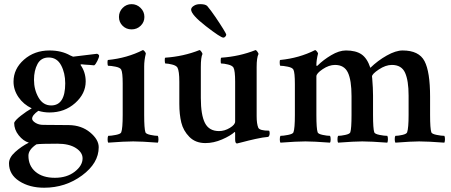

<svg xmlns="http://www.w3.org/2000/svg" viewBox="-20 -670 2132 907"><path d="M210 -398.4Q173.8 -398.4 157.2 -367.7Q140.6 -336.9 140.6 -293Q140.6 -246.1 162.1 -209Q183.6 -171.9 221.7 -171.9Q288.1 -171.9 288.1 -276.4Q288.1 -325.2 268.6 -361.8Q249 -398.4 210 -398.4ZM251 8.8Q171.9 8.8 152.3 11.7Q114.3 37.1 114.3 65.4Q114.3 113.3 147.9 141.6Q181.6 169.9 239.3 169.9Q295.9 169.9 333 141.1Q370.1 112.3 370.1 78.1Q370.1 49.8 338.4 29.3Q306.6 8.8 251 8.8ZM305.7 -79.1Q365.2 -78.1 405.8 -44.4Q446.3 -10.7 446.3 25.4Q446.3 100.6 367.7 158.7Q289.1 216.8 188.5 216.8Q119.1 216.8 70.8 185.5Q22.5 154.3 22.5 101.6Q22.5 74.2 51.8 47.9Q81.1 21.5 116.2 3.9Q89.8 -3.9 68.4 -30.8Q46.9 -57.6 46.9 -89.8Q51.8 -102.5 78.6 -123.5Q105.5 -144.5 129.9 -158.2Q90.8 -176.8 67.4 -210.9Q43.9 -245.1 43.9 -284.2Q43.9 -344.7 93.3 -388.2Q142.6 -431.6 213.9 -431.6Q270.5 -431.6 311.5 -408.2Q324.2 -402.3 325.2 -402.3L438.5 -416Q448.2 -412.1 448.2 -406.2Q448.2 -399.4 439.9 -382.3Q431.6 -365.2 424.8 -361.3Q417 -362.3 403.3 -363.3Q389.6 -364.3 380.9 -364.7Q372.1 -365.2 366.2 -366.2Q360.4 -366.2 360.4 -363.3Q384.8 -329.1 384.8 -285.2Q384.8 -227.5 335 -183.1Q285.2 -138.7 213.9 -138.7Q186.5 -138.7 161.1 -146.5Q131.8 -126 131.8 -109.4Q131.8 -99.6 147.5 -89.8Q163.1 -80.1 184.6 -80.1Q266.6 -80.1 305.7 -79.1Z M661.1 -309.6V-127Q661.1 -62.5 667 -44.9Q669.9 -37.1 690.9 -32.7Q711.9 -28.3 725.6 -28.3Q728.5 -23.4 728.5 -11.7Q728.5 0 725.6 3.9Q647.5 -2 609.4 -2Q569.3 -2 491.2 3.9Q488.3 0 488.3 -11.7Q488.3 -23.4 491.2 -28.3Q504.9 -28.3 527.3 -32.7Q549.8 -37.1 552.7 -44.9Q559.6 -62.5 559.6 -127V-275.4Q559.6 -327.1 552.7 -340.8Q547.9 -350.6 525.9 -355Q503.9 -359.4 490.2 -359.4Q488.3 -361.3 487.8 -373Q487.3 -384.8 490.2 -386.7Q580.1 -395.5 655.3 -433.6Q659.2 -432.6 664.1 -426.3Q668.9 -419.9 668.9 -417Q661.1 -385.7 661.1 -356.4ZM542 -589.8Q542 -615.2 559.6 -632.8Q577.1 -650.4 601.6 -650.4Q626 -650.4 644 -632.8Q662.1 -615.2 662.1 -589.8Q662.1 -565.4 644.5 -548.3Q627 -531.2 601.6 -531.2Q576.2 -531.2 559.1 -548.3Q542 -565.4 542 -589.8Z M882.8 -625Q882.8 -628.9 886.2 -634.3Q889.6 -639.6 899.9 -645Q910.2 -650.4 925.8 -650.4Q950.2 -650.4 959 -641.6Q975.6 -622.1 997.6 -589.8Q1019.5 -557.6 1034.2 -533.7Q1048.8 -509.8 1048.8 -506.8Q1048.8 -502 1044.4 -497.1Q1040 -492.2 1035.2 -492.2Q1022.5 -492.2 952.6 -546.4Q882.8 -600.6 882.8 -625ZM1090.8 -284.2Q1090.8 -335.9 1083 -350.6Q1077.1 -360.4 1057.6 -365.2Q1038.1 -370.1 1024.4 -370.1Q1022.5 -371.1 1022.5 -383.8Q1022.5 -396.5 1025.4 -397.5Q1111.3 -403.3 1187.5 -433.6Q1191.4 -432.6 1196.3 -425.3Q1201.2 -418 1201.2 -415Q1192.4 -397.5 1192.4 -353.5V-299.8V-121.1Q1192.4 -85 1200.2 -66.4Q1207 -52.7 1251 -52.7Q1253.9 -49.8 1253.9 -41Q1253.9 -28.3 1247.1 -23.4Q1222.7 -21.5 1187.5 -13.7Q1152.3 -5.9 1127 1Q1101.6 7.8 1099.6 7.8Q1090.8 7.8 1090.8 -11.7V-43Q1089.8 -46.9 1088.9 -46.9Q1068.4 -28.3 1028.8 -11.2Q989.3 5.9 950.2 5.9Q903.3 5.9 874.5 -23.4Q845.7 -52.7 836.4 -91.3Q827.1 -129.9 827.1 -178.7V-284.2Q827.1 -334 818.4 -350.6Q812.5 -360.4 793 -365.2Q773.4 -370.1 760.7 -370.1Q758.8 -372.1 758.3 -383.8Q757.8 -395.5 760.7 -397.5Q846.7 -403.3 922.9 -433.6Q926.8 -432.6 931.6 -425.3Q936.5 -418 936.5 -415Q928.7 -399.4 928.7 -353.5V-300.8V-207Q928.7 -127 948.2 -88.9Q967.8 -50.8 1014.6 -50.8Q1041 -50.8 1065.9 -65.9Q1090.8 -81.1 1090.8 -95.7Z M1614.3 -431.6Q1661.1 -431.6 1688 -413.1Q1714.8 -394.5 1729.5 -349.6Q1764.6 -383.8 1807.1 -407.7Q1849.6 -431.6 1881.8 -431.6Q1959 -431.6 1985.4 -381.3Q2011.7 -331.1 2011.7 -212.9V-127Q2011.7 -62.5 2017.6 -44.9Q2020.5 -37.1 2043 -32.7Q2065.4 -28.3 2079.1 -28.3Q2082 -24.4 2082 -12.7Q2082 -1 2079.1 3.9Q2001 -2 1960 -2Q1925.8 -2 1847.7 3.9Q1844.7 -1 1844.7 -12.7Q1844.7 -24.4 1847.7 -28.3Q1861.3 -28.3 1880.9 -32.7Q1900.4 -37.1 1903.3 -44.9Q1910.2 -65.4 1910.2 -127V-218.8Q1910.2 -289.1 1893.6 -326.2Q1877 -363.3 1831.1 -363.3Q1801.8 -363.3 1769.5 -341.8Q1737.3 -320.3 1737.3 -308.6Q1737.3 -307.6 1737.8 -304.2Q1738.3 -300.8 1738.3 -299.8Q1742.2 -252.9 1742.2 -218.8V-127Q1742.2 -62.5 1748 -44.9Q1751 -37.1 1772.9 -32.7Q1794.9 -28.3 1809.6 -28.3Q1812.5 -24.4 1812.5 -12.7Q1812.5 -1 1809.6 3.9Q1731.4 -2 1691.4 -2Q1655.3 -2 1577.1 3.9Q1574.2 0 1574.2 -11.7Q1574.2 -23.4 1577.1 -28.3Q1590.8 -28.3 1611.3 -32.7Q1631.8 -37.1 1634.8 -44.9Q1640.6 -62.5 1640.6 -127V-215.8Q1640.6 -291 1623.5 -327.1Q1606.4 -363.3 1562.5 -363.3Q1534.2 -363.3 1504.4 -343.3Q1474.6 -323.2 1474.6 -309.6V-127Q1474.6 -62.5 1480.5 -44.9Q1483.4 -37.1 1504.4 -32.7Q1525.4 -28.3 1539.1 -28.3Q1542 -23.4 1542 -11.7Q1542 0 1539.1 3.9Q1460.9 -2 1422.9 -2Q1382.8 -2 1304.7 3.9Q1301.8 0 1301.8 -11.7Q1301.8 -23.4 1304.7 -28.3Q1318.4 -28.3 1340.8 -32.7Q1363.3 -37.1 1366.2 -44.9Q1373 -62.5 1373 -127V-272.5Q1373 -327.1 1366.2 -340.8Q1361.3 -350.6 1339.4 -355Q1317.4 -359.4 1303.7 -359.4Q1301.8 -361.3 1301.3 -373Q1300.8 -384.8 1303.7 -386.7Q1393.6 -395.5 1468.8 -433.6Q1472.7 -432.6 1477.5 -426.3Q1482.4 -419.9 1482.4 -417Q1474.6 -385.7 1474.6 -363.3Q1474.6 -358.4 1476.6 -358.4Q1478.5 -358.4 1481.4 -361.3Q1506.8 -386.7 1544.4 -409.2Q1582 -431.6 1614.3 -431.6Z"/></svg>

Font: Crimson
Style: Semibold
Weight: 600
Version: Version 0.8